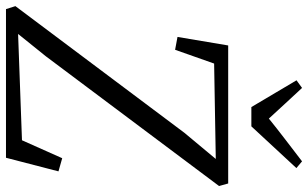

<svg xmlns="http://www.w3.org/2000/svg" viewBox="-220 -816 1030 642"><g transform="rotate(90 295.0 -495.0)"><path d="M4.5 0 -5.5 -31.5 418 -596.5 505.5 -701.5 186.5 -696 140.5 -565.5 97.5 -573.5 126 -743H587.5L596 -712.5L162 -133L87.5 -40.5L443 -53.5L503 -188L547 -175.5L501.5 0ZM332 -820.5 242.5 -971.5 268 -990Q293.5 -962.5 319 -935Q344.5 -907.5 370.5 -879Q404.5 -906.5 440.2 -933.8Q476 -961 513.5 -990L536 -971L396.5 -820.5Z"/></g></svg>

Font: Merriweather 48pt Light
Style: Italic
Weight: 300
Italic angle: -7.8°
Version: Version 2.101